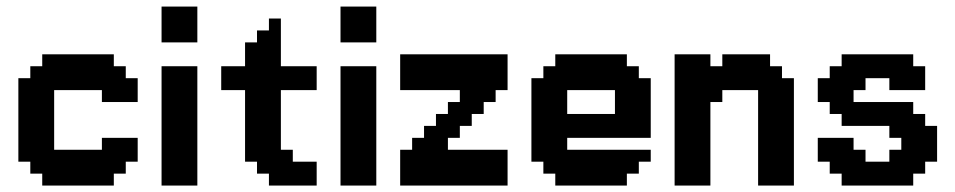

<svg xmlns="http://www.w3.org/2000/svg" viewBox="-20 -576 2966 596"><path d="M74.1 -74.1H37V-333.3H74.1V-370.4H111.1V-407.4H333.3V-370.4H370.4V-333.3H407.4V-259.3H296.3V-296.3H148.1V-111.1H296.3V-148.1H407.4V-74.1H370.4V-37H333.3V0H111.1V-37H74.1Z M481.5 -555.6H592.6V-444.4H481.5ZM481.5 -370.4H592.6V0H481.5Z M777.8 -74.1H740.7V-296.3H666.7V-370.4H740.7V-444.4H777.8V-481.5H814.8V-518.5H851.9V-370.4H963V-296.3H851.9V-111.1H888.9V-74.1H963V0H814.8V-37H777.8Z M1037 -555.6H1148.1V-444.4H1037ZM1037 -370.4H1148.1V0H1037Z M1222.2 -111.1H1259.3V-148.1H1296.3V-185.2H1333.3V-222.2H1370.4V-259.3H1407.4V-296.3H1222.2V-407.4H1555.6V-296.3H1518.5V-259.3H1481.5V-222.2H1444.4V-185.2H1407.4V-148.1H1370.4V-111.1H1555.6V0H1222.2Z M1666.7 -74.1H1629.6V-333.3H1666.7V-370.4H1703.7V-407.4H1925.9V-370.4H1963V-333.3H2000V-148.1H1740.7V-111.1H2000V-74.1H1963V-37H1925.9V0H1703.7V-37H1666.7ZM1740.7 -222.2H1888.9V-296.3H1740.7Z M2185.2 -370.4H2222.2V-407.4H2370.4V-370.4H2407.4V-333.3H2444.4V0H2333.3V-296.3H2222.2V-259.3H2185.2V0H2074.1V-407.4H2185.2Z M2555.6 -74.1H2518.5V-148.1H2629.6V-111.1H2666.7V-74.1H2740.7V-111.1H2777.8V-148.1H2740.7V-185.2H2592.6V-222.2H2555.6V-259.3H2518.5V-333.3H2555.6V-370.4H2592.6V-407.4H2814.8V-370.4H2851.9V-296.3H2740.7V-333.3H2666.7V-296.3H2629.6V-259.3H2814.8V-222.2H2851.9V-185.2H2888.9V-74.1H2851.9V-37H2814.8V0H2592.6V-37H2555.6Z"/></svg>

Font: Jersey 15
Style: Regular
Weight: 400
Designer: Sarah Cadigan-Fried
Version: Version 1.001; ttfautohint (v1.8.4.7-5d5b)